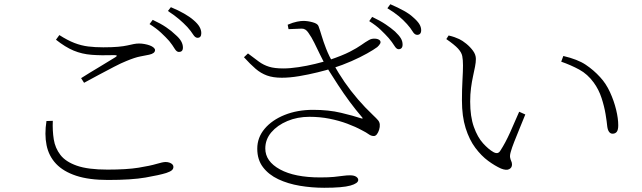

<svg xmlns="http://www.w3.org/2000/svg" viewBox="-20 -844 3040 909"><path d="M827 -598Q816 -598 806.5 -614Q797 -630 781 -650Q765 -668 742.5 -689Q720 -710 688 -730L703 -750Q740 -733 766.5 -715Q793 -697 809 -681Q829 -664 837.5 -649Q846 -634 846 -619Q846 -608 841 -603Q836 -598 827 -598ZM491 8Q401 8 340.5 -12Q280 -32 245.5 -68.5Q211 -105 200.5 -156.5Q190 -208 200 -271L230 -272Q228 -226 234.5 -184.5Q241 -143 266 -110.5Q291 -78 344 -59.5Q397 -41 489 -41Q580 -41 635.5 -50Q691 -59 721 -68Q751 -77 764 -77Q774 -77 782.5 -74Q791 -71 796 -66Q801 -61 801 -54Q801 -44 793 -37.5Q785 -31 767 -25Q735 -15 669 -3.5Q603 8 491 8ZM364 -474Q405 -500 450.5 -527Q496 -554 526 -573Q542 -583 521 -583Q460 -581 414 -584.5Q368 -588 328.5 -604.5Q289 -621 245 -656L261 -678Q300 -653 332.5 -640.5Q365 -628 397.5 -624Q430 -620 469 -620Q511 -620 538.5 -622.5Q566 -625 583.5 -629Q601 -633 613.5 -635.5Q626 -638 639 -638Q651 -638 664.5 -635.5Q678 -633 689 -629Q700 -625 707 -619Q714 -613 714 -607Q714 -591 686 -585Q667 -581 643 -576.5Q619 -572 578 -555Q555 -546 519.5 -527.5Q484 -509 446.5 -489Q409 -469 378 -452ZM915 -665Q904 -665 894 -681Q884 -697 867 -716Q849 -735 828 -753Q807 -771 775 -792L789 -810Q825 -795 852 -779.5Q879 -764 896 -749Q916 -732 924.5 -717Q933 -702 933 -687Q933 -676 928.5 -670.5Q924 -665 915 -665Z M1867 -611Q1857 -611 1847 -627.5Q1837 -644 1820 -664Q1804 -682 1782 -703Q1760 -724 1728 -744L1742 -764Q1780 -746 1806 -728.5Q1832 -711 1850 -695Q1869 -677 1877.5 -663Q1886 -649 1886 -633Q1886 -622 1881 -616.5Q1876 -611 1867 -611ZM1515 45Q1456 45 1399.5 35.5Q1343 26 1297.5 4.5Q1252 -17 1225 -52.5Q1198 -88 1198 -140Q1198 -193 1233 -234.5Q1268 -276 1328 -300Q1388 -324 1462 -324Q1536 -324 1594.5 -310Q1653 -296 1689 -284Q1702 -280 1694 -289Q1664 -324 1635.5 -362.5Q1607 -401 1580 -442.5Q1553 -484 1526 -527Q1509 -557 1495 -586Q1481 -615 1468 -641.5Q1455 -668 1440 -689Q1427 -709 1408 -708.5Q1389 -708 1346 -706L1342 -727Q1368 -738 1386.5 -741.5Q1405 -745 1416 -745Q1437 -745 1460.5 -738.5Q1484 -732 1488 -720Q1495 -701 1503 -674Q1511 -647 1524 -613.5Q1537 -580 1559 -541Q1582 -498 1611 -456Q1640 -414 1674 -374.5Q1708 -335 1745 -300Q1763 -283 1770 -274.5Q1777 -266 1778 -255Q1779 -243 1775 -230Q1771 -217 1764.5 -208.5Q1758 -200 1750 -200Q1737 -200 1725.5 -208.5Q1714 -217 1694 -227Q1663 -244 1624 -258.5Q1585 -273 1540 -282Q1495 -291 1445 -291Q1388 -291 1340.5 -271Q1293 -251 1264.5 -217.5Q1236 -184 1236 -141Q1236 -80 1305.5 -42Q1375 -4 1496 -4Q1536 -4 1561 -6.5Q1586 -9 1603.5 -11.5Q1621 -14 1637 -14Q1656 -14 1666 -7.5Q1676 -1 1676 8Q1676 24 1639 34.5Q1602 45 1515 45ZM1314 -476Q1273 -476 1244 -486.5Q1215 -497 1190 -518.5Q1165 -540 1135 -573L1154 -591Q1184 -568 1206 -552Q1228 -536 1254 -528Q1280 -520 1321 -520Q1353 -520 1393 -526Q1433 -532 1472 -541.5Q1511 -551 1539 -560Q1601 -581 1636 -599Q1671 -617 1690.5 -631Q1710 -645 1726 -654Q1739 -662 1755.5 -661Q1772 -660 1779 -652Q1784 -645 1779.5 -637Q1775 -629 1766 -621Q1750 -609 1718 -591Q1686 -573 1644 -554.5Q1602 -536 1555 -521Q1526 -512 1483.5 -501.5Q1441 -491 1396.5 -483.5Q1352 -476 1314 -476ZM1955 -679Q1943 -679 1933.5 -695Q1924 -711 1907 -730Q1889 -750 1868 -767.5Q1847 -785 1814 -805L1828 -824Q1865 -808 1892 -793Q1919 -778 1935 -763Q1956 -745 1965 -730.5Q1974 -716 1974 -701Q1974 -690 1969 -684.5Q1964 -679 1955 -679Z M2352 -46Q2323 -59 2291 -82.5Q2259 -106 2230.5 -144Q2202 -182 2184.5 -237.5Q2167 -293 2167 -369Q2167 -421 2169.5 -464.5Q2172 -508 2172 -534Q2172 -561 2168.5 -578.5Q2165 -596 2148.5 -614Q2132 -632 2093 -659L2104 -676Q2121 -672 2132 -668Q2143 -664 2154 -659Q2169 -652 2187.5 -637Q2206 -622 2219.5 -603.5Q2233 -585 2233 -565Q2233 -549 2229 -528.5Q2225 -508 2219.5 -483Q2214 -458 2210 -428Q2206 -398 2206 -363Q2206 -292 2223.5 -243Q2241 -194 2267 -165.5Q2293 -137 2316 -124Q2327 -118 2335 -119.5Q2343 -121 2349 -131Q2372 -166 2395.5 -218Q2419 -270 2438 -315L2467 -302Q2455 -272 2440.5 -237Q2426 -202 2414.5 -172.5Q2403 -143 2399 -128Q2393 -109 2395 -98.5Q2397 -88 2400.5 -81Q2404 -74 2404 -65Q2404 -50 2390.5 -43Q2377 -36 2352 -46ZM2880 -211Q2870 -211 2863.5 -220Q2857 -229 2855 -245Q2853 -267 2847 -303.5Q2841 -340 2828 -380Q2815 -420 2791 -453Q2762 -493 2722.5 -514.5Q2683 -536 2637 -552L2647 -579Q2715 -563 2753 -537.5Q2791 -512 2821 -479Q2849 -449 2868 -407.5Q2887 -366 2897 -324.5Q2907 -283 2907 -251Q2907 -229 2900 -220Q2893 -211 2880 -211Z"/></svg>

Font: Noto Serif SC ExtraLight ExtraLight
Style: Regular
Weight: 250
Version: Version 2.002-H1;hotconv 1.1.0;makeotfexe 2.6.0